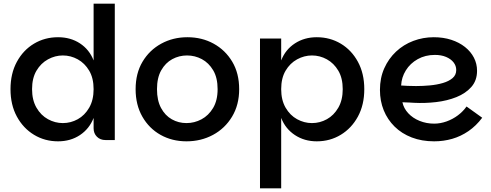

<svg xmlns="http://www.w3.org/2000/svg" viewBox="-20 -760 2664 1042"><path d="M295 7Q223 7 164.5 -28.5Q106 -64 71.5 -127.5Q37 -191 37 -276Q37 -361 71.5 -424.5Q106 -488 164.5 -523Q223 -558 295 -558Q363 -558 414 -524.5Q465 -491 488 -432V-740H603V0H552Q524 0 506 -18Q488 -36 488 -64V-120Q465 -61 414 -27Q363 7 295 7ZM321 -92Q364 -92 402 -113Q440 -134 464 -175.5Q488 -217 488 -276Q488 -336 464 -376.5Q440 -417 402 -438Q364 -459 321 -459Q279 -459 240.5 -438Q202 -417 178 -376.5Q154 -336 154 -276Q154 -217 178 -175.5Q202 -134 240.5 -113Q279 -92 321 -92Z M992 7Q914 7 851.5 -28Q789 -63 752.5 -127Q716 -191 716 -276Q716 -362 753.5 -425Q791 -488 855 -523Q919 -558 997 -558Q1076 -558 1139.5 -523Q1203 -488 1240.5 -425Q1278 -362 1278 -276Q1278 -191 1239.5 -127Q1201 -63 1136 -28Q1071 7 992 7ZM992 -92Q1035 -92 1073.5 -112.5Q1112 -133 1136.5 -174Q1161 -215 1161 -276Q1161 -338 1137 -378.5Q1113 -419 1075.5 -439Q1038 -459 995 -459Q952 -459 915 -439Q878 -419 855 -378.5Q832 -338 832 -276Q832 -215 854 -174Q876 -133 912.5 -112.5Q949 -92 992 -92Z M1699 7Q1632 7 1580.5 -27Q1529 -61 1506 -120V262H1391V-551H1506V-432Q1529 -491 1580.5 -524.5Q1632 -558 1699 -558Q1771 -558 1829.5 -523Q1888 -488 1922.5 -424.5Q1957 -361 1957 -276Q1957 -191 1922.5 -127.5Q1888 -64 1829.5 -28.5Q1771 7 1699 7ZM1673 -92Q1716 -92 1754 -113Q1792 -134 1816 -175.5Q1840 -217 1840 -276Q1840 -336 1816 -376.5Q1792 -417 1754 -438Q1716 -459 1673 -459Q1631 -459 1592.5 -438Q1554 -417 1530 -376.5Q1506 -336 1506 -276Q1506 -217 1530 -175.5Q1554 -134 1592.5 -113Q1631 -92 1673 -92Z M2336 7Q2269 7 2214.5 -14Q2160 -35 2121.5 -73Q2083 -111 2062.5 -161.5Q2042 -212 2042 -272Q2042 -337 2065.5 -389.5Q2089 -442 2129.5 -480Q2170 -518 2223 -538Q2276 -558 2334 -558Q2386 -558 2429 -544Q2472 -530 2503.5 -505Q2535 -480 2552 -447Q2569 -414 2569 -376Q2569 -323 2538 -288Q2507 -253 2457 -233Q2407 -213 2347 -206Q2287 -199 2228 -202Q2218 -203 2203 -203.5Q2188 -204 2176.5 -204.5Q2165 -205 2164 -205Q2171 -172 2195.5 -145.5Q2220 -119 2257 -104Q2294 -89 2336 -89Q2370 -89 2403.5 -101Q2437 -113 2465 -134Q2493 -155 2512 -182L2597 -121Q2564 -77 2522.5 -48.5Q2481 -20 2434 -6.5Q2387 7 2336 7ZM2238 -293Q2275 -293 2313 -296.5Q2351 -300 2383.5 -309.5Q2416 -319 2436 -336Q2456 -353 2456 -380Q2456 -403 2441.5 -421.5Q2427 -440 2401 -451Q2375 -462 2340 -462Q2288 -462 2247 -439Q2206 -416 2182.5 -378Q2159 -340 2157 -296Q2171 -295 2192 -294Q2213 -293 2238 -293Z"/></svg>

Font: Parkinsans Light Medium
Style: Regular
Weight: 500
Version: Version 1.000